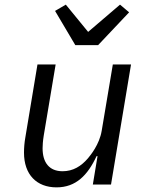

<svg xmlns="http://www.w3.org/2000/svg" viewBox="-20 -793 640 825"><path d="M378.9 0H457L543 -516H464.8L416.9 -230.8C407 -171.9 369 -126.1 358 -112.9C328.8 -78.8 294 -57.2 248.9 -57.2C191.1 -57.2 163 -95.2 163 -155.9C163 -166.9 164.1 -187.1 168 -210.9L219.1 -516H141L89.1 -203.8C84.9 -181.1 83.1 -157 83.1 -137.1C83.1 -43 137.1 12.1 223 12.1C306.1 12.1 356.9 -40.1 394.9 -122.2H399.1ZM216.6 -746.1 303.6 -599.1H401.6L534.8 -740.1L495.7 -773.1L358.7 -655.9L262.8 -773.1Z"/></svg>

Font: Margiela Mono Italic Italic
Style: Regular
Weight: 400
Designer: Mike Abbink, Paul van der Laan, Pieter van Rosmalen
Foundry: Bold Monday
Version: Version 2.003 2021